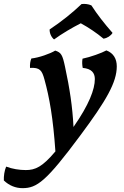

<svg xmlns="http://www.w3.org/2000/svg" viewBox="-140 -730 644 998"><path d="M141 -525C182 -555 233 -585 280 -609C320 -587 361 -560 398 -529C418 -532 436 -544 445 -559C402 -608 366 -654 335 -702C319 -709 301 -711 284 -709C236 -663 177 -616 118 -577C117 -559 126 -537 141 -525ZM413 -468C390 -455 329 -433 289 -425C286 -409 287 -393 290 -377C336 -373 353 -351 353 -319C353 -266 323 -186 242 -70C237 -174 222 -272 198 -383C185 -445 178 -457 147 -467C121 -451 62 -430 23 -426C17 -412 15 -396 16 -377C68 -380 78 -364 91 -317C117 -223 136 -117 148 57C80 138 43 154 -6 154C-39 154 -77 148 -108 136C-117 157 -121 185 -120 208C-92 235 -58 248 -23 248C52 248 100 213 276 -24C413 -208 467 -302 467 -385C467 -424 450 -454 413 -468Z"/></svg>

Font: Vollkorn Semibold
Style: Italic
Weight: 600
Italic angle: -11°
Designer: Friedrich Althausen
Foundry: Friedrich Althausen
Version: Version 4.015;PS 004.015;hotconv 1.0.88;makeotf.lib2.5.64775